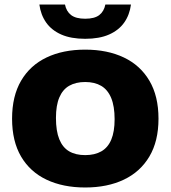

<svg xmlns="http://www.w3.org/2000/svg" viewBox="-20 -823 756 851"><path d="M357.5 8Q259.5 8 186.5 -26.5Q113.5 -61 73.5 -129Q33.5 -197 33.5 -297Q33.5 -397 73.5 -465.2Q113.5 -533.5 186.2 -568.2Q259 -603 357.5 -603Q456 -603 529 -568.2Q602 -533.5 642.2 -465.2Q682.5 -397 682.5 -297Q682.5 -197.5 642.2 -129.5Q602 -61.5 529 -26.8Q456 8 357.5 8ZM357.5 -135.5Q400 -135.5 429.2 -152.2Q458.5 -169 473.2 -204.2Q488 -239.5 488 -294.5Q488 -352 472.8 -388.8Q457.5 -425.5 428.5 -442.5Q399.5 -459.5 357.5 -459.5Q316 -459.5 287 -443Q258 -426.5 243 -391.2Q228 -356 228 -300.5Q228 -242 242.8 -205.8Q257.5 -169.5 286.2 -152.5Q315 -135.5 357.5 -135.5ZM357.5 -651Q294.5 -651 251.5 -670Q208.5 -689 184.5 -723.2Q160.5 -757.5 154.5 -803H268Q274 -772.5 295.2 -756.2Q316.5 -740 357.5 -740Q399 -740 420 -756.2Q441 -772.5 447 -803H560.5Q554.5 -757 530.5 -723Q506.5 -689 463.5 -670Q420.5 -651 357.5 -651Z"/></svg>

Font: Encode Sans SC Condensed Thin ExtraBold
Style: Regular
Weight: 800
Version: Version 3.002